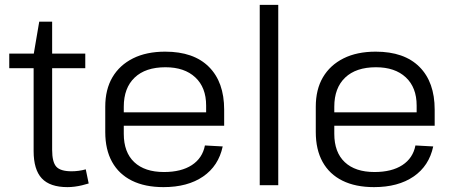

<svg xmlns="http://www.w3.org/2000/svg" viewBox="-20 -760 1871 788"><path d="M257 8Q185 8 151.5 -28Q118 -64 118 -140V-536L141 -671H194V-145Q194 -95 211 -76Q228 -57 274 -57Q288 -57 303 -59Q318 -61 332 -65L344 -7Q331 -3 316.5 0.5Q302 4 286.5 6Q271 8 257 8ZM18 -540H330V-480H18Z M651 8Q575 8 521.5 -18.5Q468 -45 440 -95.5Q412 -146 412 -218V-322Q412 -393 441.5 -443Q471 -493 526 -520.5Q581 -548 658 -548Q775 -548 837.5 -485.5Q900 -423 900 -310V-244H473V-299H839L826 -277V-327Q826 -401 781.5 -442.5Q737 -484 659 -484Q577 -484 532.5 -441.5Q488 -399 488 -322V-211Q488 -135 531 -94.5Q574 -54 653 -54Q724 -54 767.5 -82.5Q811 -111 821 -163L894 -159Q877 -79 813.5 -35.5Q750 8 651 8Z M1122 -740V0H1046V-740Z M1515 8Q1439 8 1385.5 -18.5Q1332 -45 1304 -95.5Q1276 -146 1276 -218V-322Q1276 -393 1305.5 -443Q1335 -493 1390 -520.5Q1445 -548 1522 -548Q1639 -548 1701.5 -485.5Q1764 -423 1764 -310V-244H1337V-299H1703L1690 -277V-327Q1690 -401 1645.5 -442.5Q1601 -484 1523 -484Q1441 -484 1396.5 -441.5Q1352 -399 1352 -322V-211Q1352 -135 1395 -94.5Q1438 -54 1517 -54Q1588 -54 1631.5 -82.5Q1675 -111 1685 -163L1758 -159Q1741 -79 1677.5 -35.5Q1614 8 1515 8Z"/></svg>

Font: Pathway Extreme 8pt Thin Light
Style: Regular
Weight: 300
Version: Version 1.001;gftools[0.9.26]